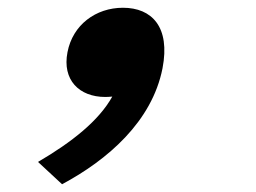

<svg xmlns="http://www.w3.org/2000/svg" viewBox="-20 -229 660 495"><path d="M251.5 21C257.5 21 263.5 20.5 269.5 20C235 82 166 137 78 188.5L140 246C257 183.5 372 84.5 399 -53C419.5 -159.5 371.5 -209 297 -209C227 -209 167.5 -165 154 -94.5C140 -23 184 21 251.5 21Z"/></svg>

Font: Monaspace Neon ExtraBold
Style: Italic
Weight: 800
Italic angle: -11°
Designer: Riley Cran & the Lettermatic Team
Foundry: Lettermatic
Version: Version 1.200 (Monaspace Neon)